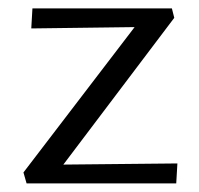

<svg xmlns="http://www.w3.org/2000/svg" viewBox="-20 -427 463 447"><path d="M34.6 -25.5 311.6 -387.7 347.7 -364.6 52.8 -360.8 55.5 -407.4H380.2L385.7 -385.5L107.6 -17.5L75.5 -43.3L393 -46.5L390.3 0H41.9Z"/></svg>

Font: Ysabeau
Style: Bold
Weight: 700
Designer: Christian Thalmann (Catharsis Fonts)
Version: Version 2.000;gftools[0.9.27.dev2+g8671c4b]